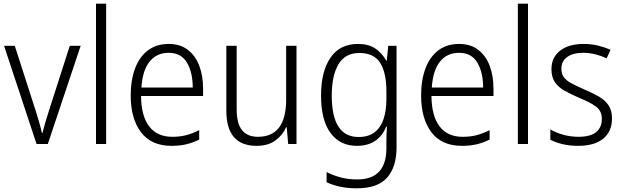

<svg xmlns="http://www.w3.org/2000/svg" viewBox="-20 -780 3376 1040"><path d="M178 0 2 -532H60L173 -181Q183 -150 192 -118.5Q201 -87 207 -60H210Q216 -84 225 -115Q234 -146 244 -177L358 -532H417L239 0Z M555 0H500V-760H555Z M894 -542Q956 -542 997.5 -510Q1039 -478 1059.5 -423.5Q1080 -369 1080 -300V-260H744Q745 -152 788 -95.5Q831 -39 913 -39Q954 -39 987.5 -47.5Q1021 -56 1059 -75V-24Q1025 -7 989.5 1.5Q954 10 910 10Q799 10 743.5 -64Q688 -138 688 -263Q688 -346 711.5 -409Q735 -472 781 -507Q827 -542 894 -542ZM893 -494Q829 -494 790.5 -446.5Q752 -399 746 -306H1024Q1024 -388 992.5 -441Q961 -494 893 -494Z M1586 -532V0H1541L1533 -91H1530Q1511 -48 1471.5 -19Q1432 10 1370 10Q1206 10 1206 -180V-532H1262V-187Q1262 -111 1291 -75Q1320 -39 1377 -39Q1530 -39 1530 -241V-532Z M1919 -542Q1976 -542 2012.5 -517.5Q2049 -493 2072 -452H2075L2083 -532H2128V18Q2128 124 2077 182Q2026 240 1913 240Q1863 240 1823 231.5Q1783 223 1749 207V152Q1784 170 1825.5 181Q1867 192 1914 192Q1995 192 2034 149Q2073 106 2073 24V-8Q2073 -28 2073.5 -49.5Q2074 -71 2076 -94H2072Q2052 -44 2012 -17Q1972 10 1913 10Q1822 10 1770.5 -59.5Q1719 -129 1719 -262Q1719 -393 1770 -467.5Q1821 -542 1919 -542ZM1926 -493Q1850 -493 1813.5 -432Q1777 -371 1777 -262Q1777 -38 1922 -38Q1978 -38 2011 -65Q2044 -92 2058.5 -138Q2073 -184 2073 -241V-287Q2073 -385 2039.5 -439Q2006 -493 1926 -493Z M2467 -542Q2529 -542 2570.5 -510Q2612 -478 2632.5 -423.5Q2653 -369 2653 -300V-260H2317Q2318 -152 2361 -95.5Q2404 -39 2486 -39Q2527 -39 2560.5 -47.5Q2594 -56 2632 -75V-24Q2598 -7 2562.5 1.5Q2527 10 2483 10Q2372 10 2316.5 -64Q2261 -138 2261 -263Q2261 -346 2284.5 -409Q2308 -472 2354 -507Q2400 -542 2467 -542ZM2466 -494Q2402 -494 2363.5 -446.5Q2325 -399 2319 -306H2597Q2597 -388 2565.5 -441Q2534 -494 2466 -494Z M2840 0H2785V-760H2840Z M3295 -138Q3295 -68 3247.5 -29Q3200 10 3112 10Q3064 10 3026 0.5Q2988 -9 2961 -23V-79Q2992 -61 3031.5 -50Q3071 -39 3113 -39Q3179 -39 3209.5 -64.5Q3240 -90 3240 -136Q3240 -179 3208.5 -202.5Q3177 -226 3115 -251Q3072 -270 3038.5 -288.5Q3005 -307 2986 -334.5Q2967 -362 2967 -406Q2967 -469 3014 -505.5Q3061 -542 3141 -542Q3183 -542 3219.5 -533Q3256 -524 3287 -510L3266 -464Q3239 -477 3206 -485.5Q3173 -494 3139 -494Q3084 -494 3052.5 -471.5Q3021 -449 3021 -408Q3021 -378 3035.5 -360Q3050 -342 3077.5 -327.5Q3105 -313 3146 -295Q3188 -277 3222 -258Q3256 -239 3275.5 -211Q3295 -183 3295 -138Z"/></svg>

Font: Noto Sans Tamil SemiCondensed Light
Style: Regular
Weight: 300
Width: 4
Designer: Jelle Bosma - Monotype Design Team
Foundry: Monotype Imaging Inc.
Version: Version 2.004; ttfautohint (v1.8.4.7-5d5b)